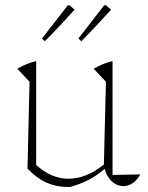

<svg xmlns="http://www.w3.org/2000/svg" viewBox="-20 -727 581 754"><path d="M88 -65 96 -406 48 -457Q83 -478 122 -487V-79Q182 -25 249 -25Q318 -25 388 -81L396 -406L348 -457Q383 -478 422 -487V-40L531 -42Q518 -19 500.5 -7.5Q483 4 465 4Q441 4 420.5 -13.5Q400 -31 391 -64Q360 -37 326.5 -20Q293 -3 256 7H242Q199 7 161 -10.5Q123 -28 88 -65ZM145 -576 246 -706 252 -707 273 -689Q245 -658 215.5 -626.5Q186 -595 156 -565ZM288 -576 389 -706 395 -707 416 -689Q388 -658 358.5 -626.5Q329 -595 299 -565Z"/></svg>

Font: Piazzolla Thin
Style: Regular
Weight: 100
Designer: Juan Pablo del Peral
Foundry: Huerta Tipografica
Version: Version 1.330